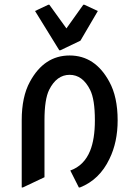

<svg xmlns="http://www.w3.org/2000/svg" viewBox="-20 -785 598 824"><path d="M73.2 19.5V-268.6Q73.2 -370.1 108.4 -434.1Q169.4 -546.9 278.8 -546.9Q388.2 -546.9 449.2 -434.1Q484.9 -369.1 484.9 -268.6Q484.9 -174.8 449.7 -103Q407.2 -13.7 323.2 19.5H318.4L281.7 -53.2Q340.8 -74.2 366.7 -137.7Q387.2 -188.5 387.2 -268.6Q387.2 -358.9 366.7 -399.4Q334.5 -463.9 278.8 -463.9Q223.1 -463.9 190.9 -399.4Q170.9 -358.9 170.9 -268.6V-24.4L78.1 19.5ZM234.4 -569.3 130.4 -737.8 187 -764.6H191.9L265.1 -663.1L337.4 -764.6H342.3L399.9 -737.8L325.2 -610.4L239.3 -569.3Z"/></svg>

Font: Nova Oval
Style: Book
Weight: 400
Version: Version 2.000